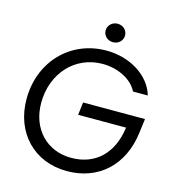

<svg xmlns="http://www.w3.org/2000/svg" viewBox="-131 -1018 1028 1138"><g transform="rotate(15 383.5 -449.0)"><path d="M383.3 11.7C578.1 11.7 714.8 -114.3 740.7 -317.9L752 -406.2H372.1L362.8 -328.1H656.7C635.3 -165.5 536.6 -70.8 387.7 -70.8C237.8 -70.8 132.8 -181.6 132.8 -339.8C132.8 -522 257.3 -657.2 425.8 -657.2C521.5 -657.2 609.4 -611.8 641.1 -545.4H731.9C699.2 -659.7 573.2 -739.3 427.7 -739.3C206.5 -739.3 43 -569.3 43 -339.8C43 -132.8 183.1 11.7 383.3 11.7ZM390.6 -853.5C390.6 -821.8 417 -796.9 450.2 -796.9C483.9 -796.9 509.8 -821.8 509.8 -853.5C509.8 -885.3 483.9 -910.2 450.2 -910.2C417 -910.2 390.6 -885.3 390.6 -853.5Z"/></g></svg>

Font: Guggenheim Sans Display
Style: Italic
Weight: 400
Italic angle: -7°
Designer: Modified by Tom Baber under direction of Pentagram Design 2023
Foundry: rsms
Version: Version 1.001;Glyphs 3.1.2 (3151)